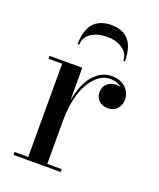

<svg xmlns="http://www.w3.org/2000/svg" viewBox="-129 -759 693 838"><g transform="rotate(20 218.0 -339.5)"><path d="M344.5 -550Q344.5 -585 315 -604.5Q285.5 -624 243 -624Q200 -624 170.2 -604.5Q140.5 -585 140.5 -550H132.5Q132.5 -570 135.2 -587Q138 -604 145.5 -621.5Q153 -639 165 -651.2Q177 -663.5 197 -671.2Q217 -679 243 -679Q352.5 -679 352.5 -550ZM35 -13.5H98.5V-446.5H35V-460H187V-309Q195.5 -355 211.8 -389.8Q228 -424.5 256.5 -447.2Q285 -470 322 -470Q362 -470 386 -447.5Q410 -425 410 -393Q410 -367 394.2 -349.5Q378.5 -332 353 -332Q326 -332 310 -346.8Q294 -361.5 294 -384.5Q294 -411.5 311.5 -426.5Q329 -441.5 352.5 -441.5Q365 -441.5 374 -438Q352 -456 321 -456Q278.5 -456 247.2 -420Q216 -384 201.5 -331Q187 -278 187 -217.5V-13.5H254V0H35Z"/></g></svg>

Font: Bodoni* 16pt
Style: Regular
Weight: 400
Version: Version 2.3